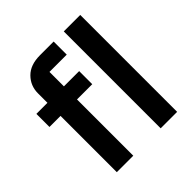

<svg xmlns="http://www.w3.org/2000/svg" viewBox="-191 -862 1006 1006"><g transform="rotate(-45 312.5 -359.0)"><path d="M229 0H107V-584Q107 -640 145.5 -679Q184 -718 256 -718H357V-621H229ZM25 -417V-514H342V-417ZM554 0H432V-718H554Z"/></g></svg>

Font: 42dot Sans
Style: Bold
Weight: 700
Designer: 42dot
Version: Version 1.000